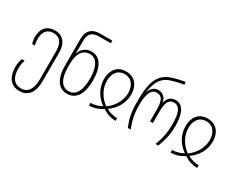

<svg xmlns="http://www.w3.org/2000/svg" viewBox="-120 -1336 2666 2151"><g transform="rotate(30 1213.5 -260.0)"><path d="M217 250C326 250 389 172 389 21V-349C389 -479 319 -539 228 -539C131 -539 66 -479 66 -362C66 -331 71 -303 79 -278H114C109 -301 104 -328 104 -361C104 -464 157 -505 228 -505C305 -505 352 -452 352 -346V20C352 145 307 216 217 216C129 216 82 151 82 39C82 -16 92 -52 100 -74H65C56 -54 44 -15 44 40C44 159 98 250 217 250Z M695 10C818 10 874 -104 874 -261C874 -443 809 -539 701 -539C623 -539 574 -487 556 -431H554C555 -458 556 -489 556 -513V-599C556 -685 600 -726 683 -726H838V-760H681C580 -760 519 -708 519 -600V-257C519 -74 586 10 695 10ZM695 -24C604 -24 556 -108 556 -256V-297C556 -427 605 -505 697 -505C785 -505 835 -420 835 -261C835 -112 787 -24 695 -24Z M975 0C1036 0 1095 -19 1147 -54C1199 -19 1259 0 1319 0V-34C1272 -34 1223 -47 1177 -72V-74C1264 -133 1324 -231 1324 -341C1324 -452 1265 -539 1147 -539C1029 -539 972 -452 972 -341C972 -231 1030 -133 1117 -74V-72C1071 -47 1023 -34 975 -34ZM1147 -88C1068 -145 1010 -237 1010 -341C1010 -429 1053 -505 1147 -505C1242 -505 1286 -429 1286 -341C1286 -237 1227 -145 1147 -88Z M1477 0H1514C1478 -93 1459 -175 1459 -287C1459 -425 1489 -505 1565 -505C1634 -505 1656 -446 1656 -336V-188H1693V-336C1693 -447 1715 -505 1785 -505C1861 -505 1890 -427 1890 -287C1890 -178 1873 -92 1836 0H1872C1908 -94 1929 -174 1929 -287C1929 -440 1885 -539 1788 -539C1723 -539 1687 -499 1676 -439H1674C1663 -499 1626 -539 1564 -539C1523 -539 1481 -522 1457 -452H1455C1474 -577 1509 -638 1575 -677C1619 -703 1702 -722 1785 -736L1779 -770C1684 -754 1603 -733 1555 -703C1447 -640 1421 -506 1421 -335V-288C1421 -171 1440 -92 1477 0Z M2030 0C2091 0 2150 -19 2202 -54C2254 -19 2314 0 2374 0V-34C2327 -34 2278 -47 2232 -72V-74C2319 -133 2379 -231 2379 -341C2379 -452 2320 -539 2202 -539C2084 -539 2027 -452 2027 -341C2027 -231 2085 -133 2172 -74V-72C2126 -47 2078 -34 2030 -34ZM2202 -88C2123 -145 2065 -237 2065 -341C2065 -429 2108 -505 2202 -505C2297 -505 2341 -429 2341 -341C2341 -237 2282 -145 2202 -88Z"/></g></svg>

Font: Noto Sans Georgian Condensed ExtraLight
Style: Regular
Weight: 200
Width: 3
Designer: Monotype Design Team, Akaki Razmadze
Foundry: Google LLC
Version: Version 2.005